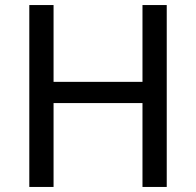

<svg xmlns="http://www.w3.org/2000/svg" viewBox="-20 -740 776 760"><path d="M544 -720V-416H192V-720H96V0H192V-332H544V0H640V-720Z"/></svg>

Font: Kufam Arabic Latin Roman Normal
Style: Regular
Weight: 400
Designer: Wael Morcos & Artur Schmal
Version: Version 1.200;PS 001.200;hotconv 1.0.88;makeotf.lib2.5.64775